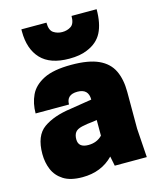

<svg xmlns="http://www.w3.org/2000/svg" viewBox="-118 -863 795 961"><g transform="rotate(-15 280.0 -383.0)"><path d="M190 14Q128 14 92 -9Q56 -32 40.5 -69Q25 -106 25 -150Q25 -245 78 -282.5Q131 -320 220 -332L332 -350Q332 -406 275 -406Q218 -406 218 -355H45Q45 -407 65 -449.5Q85 -492 136 -518Q187 -544 280 -544Q369 -544 420.5 -520.5Q472 -497 494 -451.5Q516 -406 516 -340V-150L526 0H360L350 -50Q288 14 190 14ZM280 -576Q181 -576 133 -627Q85 -678 85 -769V-780H215Q215 -740 235 -727Q255 -714 280 -714Q306 -714 325.5 -727Q345 -740 345 -780H475Q475 -706 451.5 -660Q428 -614 373 -592Q336 -576 280 -576ZM260 -134Q304 -134 332 -163V-244L312 -241Q279 -238 253 -232Q227 -226 217.5 -212.5Q208 -199 208 -177Q208 -134 260 -134Z"/></g></svg>

Font: Tanohe Sans ExtraBold
Style: Regular
Weight: 800
Designer: Village Type and Design LLC & Cristiano Sobral
Foundry: Cooper Hewitt Smithsonian Design Museum
Version: Version 1.00;September 29, 2021;FontCreator 13.0.0.2655 64-b